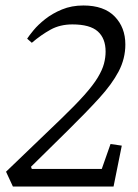

<svg xmlns="http://www.w3.org/2000/svg" viewBox="-20 -680 503 700"><path d="M27 0 2 -54 202 -246Q255 -297 287.5 -333.5Q320 -370 336.5 -397.5Q353 -425 359 -447.5Q365 -470 365 -492Q365 -540 336.5 -565.5Q308 -591 244 -591Q199 -591 164.5 -572Q130 -553 96 -524L79 -539Q86 -550 102.5 -570Q119 -590 145 -610.5Q171 -631 206 -645.5Q241 -660 284 -660Q359 -660 398 -620Q437 -580 437 -518Q437 -466 412.5 -419.5Q388 -373 341.5 -322Q295 -271 227 -204L93 -72L96 -64H105H351L383 -155L424 -149L394 0Z"/></svg>

Font: Faustina Light
Style: Italic
Weight: 300
Italic angle: -8°
Designer: Alfonso Garcia
Foundry: http://www.omnibus-type.com
Version: Version 1.200